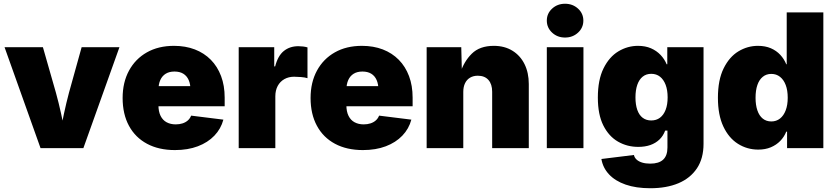

<svg xmlns="http://www.w3.org/2000/svg" viewBox="-20 -794 4481 1029"><path d="M197.3 0 4.4 -541H210L279.8 -296.9Q294.9 -242.2 307.4 -185.1Q319.8 -127.9 332 -63H298.8Q310.5 -127.9 322.8 -184.8Q335 -241.7 349.6 -296.9L417.5 -541H620.1L426.8 0Z M917.5 10.3Q831.1 10.3 768.1 -23.4Q705.1 -57.1 671.1 -119.9Q637.2 -182.6 637.2 -269Q637.2 -352.5 671.4 -415.5Q705.6 -478.5 767.3 -513.4Q829.1 -548.3 912.6 -548.3Q974.1 -548.3 1024.2 -529.1Q1074.2 -509.8 1109.9 -473.6Q1145.5 -437.5 1164.8 -386.2Q1184.1 -335 1184.1 -271V-224.6H697.3V-332.5H1092.8L1001 -310.5Q1001 -342.8 991.2 -365Q981.4 -387.2 962.4 -398.9Q943.4 -410.6 915 -410.6Q887.2 -410.6 868.2 -398.9Q849.1 -387.2 839.1 -365Q829.1 -342.8 829.1 -310.5V-231Q829.1 -196.3 840.6 -173.1Q852.1 -149.9 873 -138.7Q894 -127.4 921.9 -127.4Q941.9 -127.4 958.5 -132.8Q975.1 -138.2 986.8 -148.7Q998.5 -159.2 1004.4 -174.3L1177.2 -152.8Q1164.1 -103.5 1128.9 -66.9Q1093.8 -30.3 1040.3 -10Q986.8 10.3 917.5 10.3Z M1259.3 0V-541H1449.7V-438H1454.6Q1469.2 -495.1 1501.2 -520.8Q1533.2 -546.4 1578.6 -546.4Q1591.3 -546.4 1603.8 -544.9Q1616.2 -543.5 1627.9 -540V-375Q1614.3 -379.4 1593 -381.1Q1571.8 -382.8 1556.2 -382.8Q1526.9 -382.8 1503.9 -369.9Q1481 -356.9 1468.3 -333.3Q1455.6 -309.6 1455.6 -277.8V0Z M1924.8 10.3Q1838.4 10.3 1775.4 -23.4Q1712.4 -57.1 1678.5 -119.9Q1644.5 -182.6 1644.5 -269Q1644.5 -352.5 1678.7 -415.5Q1712.9 -478.5 1774.7 -513.4Q1836.4 -548.3 1919.9 -548.3Q1981.4 -548.3 2031.5 -529.1Q2081.5 -509.8 2117.2 -473.6Q2152.8 -437.5 2172.1 -386.2Q2191.4 -335 2191.4 -271V-224.6H1704.6V-332.5H2100.1L2008.3 -310.5Q2008.3 -342.8 1998.5 -365Q1988.8 -387.2 1969.7 -398.9Q1950.7 -410.6 1922.4 -410.6Q1894.5 -410.6 1875.5 -398.9Q1856.4 -387.2 1846.4 -365Q1836.4 -342.8 1836.4 -310.5V-231Q1836.4 -196.3 1847.9 -173.1Q1859.4 -149.9 1880.4 -138.7Q1901.4 -127.4 1929.2 -127.4Q1949.2 -127.4 1965.8 -132.8Q1982.4 -138.2 1994.1 -148.7Q2005.9 -159.2 2011.7 -174.3L2184.6 -152.8Q2171.4 -103.5 2136.2 -66.9Q2101.1 -30.3 2047.6 -10Q1994.1 10.3 1924.8 10.3Z M2462.9 -301.3V0H2266.6V-541H2452.1L2455.6 -400.9H2446.3Q2465.8 -463.9 2508.3 -506.1Q2550.8 -548.3 2626.5 -548.3Q2684.1 -548.3 2726.3 -522.2Q2768.6 -496.1 2791.3 -450Q2814 -403.8 2814 -343.8V0H2617.7V-302.2Q2617.7 -342.8 2597.7 -365.5Q2577.6 -388.2 2540.5 -388.2Q2517.1 -388.2 2499.5 -377.9Q2481.9 -367.7 2472.4 -348.1Q2462.9 -328.6 2462.9 -301.3Z M2910.6 0V-541H3106.9V0ZM3008.3 -592.8Q2967.3 -592.8 2939 -619.1Q2910.6 -645.5 2910.6 -683.6Q2910.6 -721.7 2939 -747.8Q2967.3 -773.9 3008.3 -773.9Q3049.3 -773.9 3077.9 -747.8Q3106.4 -721.7 3106.4 -683.6Q3106.4 -645.5 3077.9 -619.1Q3049.3 -592.8 3008.3 -592.8Z M3465.3 214.8Q3388.7 214.8 3332.8 195.3Q3276.9 175.8 3243.9 140.4Q3210.9 105 3203.1 58.1L3377.4 36.6Q3380.4 50.8 3391.8 61.3Q3403.3 71.8 3421.9 77.4Q3440.4 83 3464.8 83Q3511.2 83 3534.2 61.5Q3557.1 40 3557.1 -3.4V-94.2H3544.9Q3534.7 -65.9 3514.4 -46.4Q3494.1 -26.9 3465.6 -16.8Q3437 -6.8 3400.4 -6.8Q3340.8 -6.8 3291.7 -35.2Q3242.7 -63.5 3213.4 -121.8Q3184.1 -180.2 3184.1 -271Q3184.1 -366.2 3214.6 -427.7Q3245.1 -489.3 3294.2 -518.8Q3343.3 -548.3 3399.4 -548.3Q3438.5 -548.3 3468.8 -535.2Q3499 -522 3520.3 -499.5Q3541.5 -477.1 3552.7 -449.7H3556.2V-541H3750.5V-23.4Q3750.5 55.2 3715.1 108.2Q3679.7 161.1 3616 188Q3552.2 214.8 3465.3 214.8ZM3470.2 -148.4Q3497.6 -148.4 3517.1 -163.1Q3536.6 -177.7 3547.4 -205.6Q3558.1 -233.4 3558.1 -272Q3558.1 -311 3547.4 -339.4Q3536.6 -367.7 3517.1 -383.1Q3497.6 -398.4 3470.2 -398.4Q3443.4 -398.4 3424.3 -383.1Q3405.3 -367.7 3395.5 -339.4Q3385.7 -311 3385.7 -272Q3385.7 -232.9 3395.5 -205.1Q3405.3 -177.2 3424.3 -162.8Q3443.4 -148.4 3470.2 -148.4Z M4043.9 7.8Q3984.4 7.8 3935.1 -23.2Q3885.7 -54.2 3856.7 -116Q3827.6 -177.7 3827.6 -270Q3827.6 -365.7 3858.2 -427.5Q3888.7 -489.3 3937.5 -518.8Q3986.3 -548.3 4042 -548.3Q4081.5 -548.3 4111.3 -535.4Q4141.1 -522.5 4161.9 -500Q4182.6 -477.5 4193.8 -449.7H4196.3V-727.5H4392.6V0H4198.2V-88.4H4193.8Q4182.6 -60.1 4161.6 -38.6Q4140.6 -17.1 4111.1 -4.6Q4081.5 7.8 4043.9 7.8ZM4113.8 -143.1Q4140.6 -143.1 4160.4 -158.7Q4180.2 -174.3 4190.9 -202.9Q4201.7 -231.4 4201.7 -270Q4201.7 -310.1 4190.9 -338.4Q4180.2 -366.7 4160.4 -382.3Q4140.6 -397.9 4113.8 -397.9Q4086.9 -397.9 4067.9 -382.3Q4048.8 -366.7 4039.1 -338.4Q4029.3 -310.1 4029.3 -270Q4029.3 -231 4039.1 -202.4Q4048.8 -173.8 4067.9 -158.4Q4086.9 -143.1 4113.8 -143.1Z"/></svg>

Font: Inter 17pt Black
Style: Regular
Weight: 900
Version: Version 4.001;git-66647c0bb